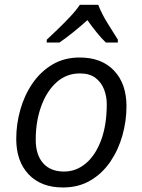

<svg xmlns="http://www.w3.org/2000/svg" viewBox="-20 -786 603 813"><path d="M246.6 7.8Q153.8 7.8 101.3 -47.6Q48.8 -103 48.8 -197.8Q48.8 -260.7 66.2 -322Q83.5 -383.3 117.7 -433.1Q151.9 -482.9 201.9 -512.7Q252 -542.5 317.4 -542.5Q410.6 -542.5 463.1 -486.8Q515.6 -431.2 515.6 -335.9Q515.6 -273.9 498.5 -212.9Q481.4 -151.9 447.5 -101.8Q413.6 -51.8 363.3 -22Q313 7.8 246.6 7.8ZM251.5 -59.6Q302.2 -59.6 343.3 -94Q384.3 -128.4 408.2 -192.6Q432.1 -256.8 432.1 -345.2Q432.1 -377 420.9 -406.7Q409.7 -436.5 384.8 -455.8Q359.9 -475.1 318.4 -475.1Q261.2 -475.1 219.2 -437.3Q177.2 -399.4 154.3 -335.7Q131.3 -272 131.3 -194.3Q131.3 -130.4 162.6 -95Q193.8 -59.6 251.5 -59.6ZM177.7 -606 178.2 -618.2Q195.8 -634.3 223.1 -660.6Q250.5 -687 277.1 -715.3Q303.7 -743.7 317.9 -765.6H396Q410.6 -727.5 435.5 -687.7Q460.4 -647.9 479 -618.2V-606H428.2Q410.2 -623 389.6 -648.4Q369.1 -673.8 350.1 -700.7Q320.3 -673.8 289.6 -649.2Q258.8 -624.5 231.9 -606Z"/></svg>

Font: Open Sans
Style: Italic
Weight: 400
Italic angle: -12°
Designer: Monotype Design Team
Foundry: Monotype Imaging Inc.
Version: Version 3.000; ttfautohint (v1.8.4)